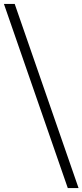

<svg xmlns="http://www.w3.org/2000/svg" viewBox="-20 -810 421 980"><path d="M55 -790 381 150H326L0 -790Z"/></svg>

Font: Bona Nova
Style: Bold
Weight: 700
Designer: Mateusz Machalski
Foundry: Capitalics
Version: Version 4.001; ttfautohint (v1.8.3)